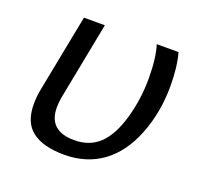

<svg xmlns="http://www.w3.org/2000/svg" viewBox="-100 -640 799 762"><g transform="rotate(20 300.0 -259.0)"><path d="M243.2 9.8Q153.8 9.8 107.4 -25.4Q61 -60.5 61 -138.2Q61 -172.4 67.9 -204.6L130.9 -528.3H219.2L155.8 -201.7Q151.4 -177.7 151.4 -157.7Q151.4 -58.1 260.3 -58.1Q324.7 -58.1 366.2 -97.4Q407.7 -136.7 431.4 -218.8Q455.1 -300.8 455.1 -388.2Q455.1 -474.1 438.5 -528.3H530.3Q546.4 -470.7 546.4 -390.1Q546.4 -279.3 508.8 -183.8Q471.2 -88.4 403.6 -39.3Q335.9 9.8 243.2 9.8Z"/></g></svg>

Font: Liberation Mono
Style: Italic
Weight: 400
Italic angle: -12°
Monospace: yes
Designer: Steve Matteson
Foundry: Ascender Corporation
Version: Version 2.1.5